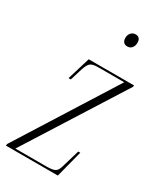

<svg xmlns="http://www.w3.org/2000/svg" viewBox="-200 -815 751 886"><g transform="rotate(30 175.0 -372.0)"><path d="M244 -676C264 -676 277 -691 277 -715C277 -735 266 -744 251 -744C231 -744 217 -728 217 -706C217 -685 229 -676 244 -676ZM-12 0H265L302 -143H291L263 -48C254 -18 245 -10 197 -10H33L360 -527L362 -536H120L83 -414H95L115 -479C129 -521 139 -526 184 -526H315L-10 -10Z"/></g></svg>

Font: Noto Serif Display ExtraCondensed ExtraLight
Style: Italic
Weight: 200
Width: 2
Italic angle: -12°
Designer: Monotype Design Team
Foundry: Monotype Imaging Inc.
Version: Version 2.009